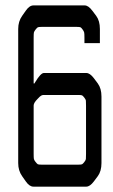

<svg xmlns="http://www.w3.org/2000/svg" viewBox="-20 -696 422 716"><path d="M352.5 -535.2H294.9V-555.7Q294.9 -570.3 293.9 -574.7Q293 -579.1 288.1 -585.9Q283.2 -592.8 280.3 -594.2Q277.3 -595.7 266.6 -595.7H134.8Q124 -595.7 121.1 -594.2Q118.2 -592.8 112.8 -585.9Q107.4 -579.1 106.4 -574.7Q105.5 -570.3 105.5 -555.7V-384.8H108.4L111.3 -389.6Q131.8 -423.8 143.6 -423.8H301.8Q315.4 -423.8 330.1 -404.3L344.7 -384.8Q358.4 -366.2 358.4 -335.9V-87.9Q358.4 -57.6 344.7 -39.1L330.1 -19.5Q315.4 0 301.8 0H104.5Q89.8 0 76.2 -19.5L62.5 -39.1Q47.9 -59.6 47.9 -87.9V-587.9Q47.9 -616.2 62.5 -636.7L76.2 -656.2Q89.8 -675.8 104.5 -675.8H295.9Q309.6 -675.8 324.2 -656.2L338.9 -636.7Q352.5 -618.2 352.5 -587.9ZM300.8 -122.1V-301.8Q300.8 -316.4 300.3 -320.8Q299.8 -325.2 294.4 -332Q289.1 -338.9 286.1 -340.3Q283.2 -341.8 272.5 -341.8H141.6Q138.7 -341.8 134.3 -339.8Q129.9 -337.9 120.1 -327.1Q105.5 -312.5 105.5 -302.7V-122.1Q105.5 -107.4 106.4 -103Q107.4 -98.6 112.8 -91.8Q118.2 -85 121.1 -83.5Q124 -82 134.8 -82H272.5Q283.2 -82 286.1 -83.5Q289.1 -85 294.4 -91.8Q299.8 -98.6 300.3 -103Q300.8 -107.4 300.8 -122.1Z"/></svg>

Font: Vancouver Drive
Style: Regular
Weight: 400
Designer: Valery Zaveryaev
Foundry: Cyreal (www.cyreal.org)
Version: Version 1.06